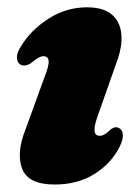

<svg xmlns="http://www.w3.org/2000/svg" viewBox="-20 -493 383 526"><path d="M253 -121Q260 -121 266.5 -124.8Q273 -128.5 284 -139Q296 -148 306 -142Q315 -138.5 316.5 -124.8Q318 -111 307 -89.5Q284 -44.5 238.2 -16Q192.5 12.5 129.5 12.5Q58 12.5 41 -30Q24 -72.5 49.5 -137.5L101.5 -280.5Q114.5 -313 113.2 -326Q112 -339 99 -339Q86.5 -339 63.5 -319Q49 -310.5 38 -315Q28 -319 26.5 -332.8Q25 -346.5 37 -365.5Q64.5 -411 113.2 -442Q162 -473 218.5 -473Q283.5 -473 304.2 -430Q325 -387 297 -315.5L249 -179Q237.5 -148 239 -134.5Q240.5 -121 253 -121Z"/></svg>

Font: Fraunces 72pt S050 Black
Style: Italic
Weight: 900
Italic angle: -16°
Version: Version 1.000; ttfautohint (v1.8.3)